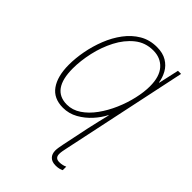

<svg xmlns="http://www.w3.org/2000/svg" viewBox="-230 -628 959 959"><g transform="rotate(45 249.5 -148.5)"><path d="M352 240Q326 240 312 226Q298 212 298 187Q298 179 300 166Q302 153 305 139L335 -5Q341 -32 348.5 -64.5Q356 -97 363 -125H361Q345 -93 317 -62Q289 -31 252.5 -10.5Q216 10 174 10Q108 10 75.5 -36Q43 -82 43 -163Q43 -209 52.5 -260Q62 -311 81.5 -360.5Q101 -410 131 -450Q161 -490 201 -513.5Q241 -537 292 -537Q334 -537 362 -520Q390 -503 405 -475.5Q420 -448 424 -419H426L450 -527H472L331 140Q328 154 326 165Q324 176 324 186Q324 215 353 215Q366 215 376 212.5Q386 210 394 206V231Q386 235 376 237.5Q366 240 352 240ZM177 -15Q216 -15 251 -38.5Q286 -62 314.5 -101.5Q343 -141 363.5 -188.5Q384 -236 395 -284.5Q406 -333 406 -373Q406 -442 374.5 -477Q343 -512 291 -512Q235 -512 193.5 -478.5Q152 -445 124.5 -392Q97 -339 83.5 -278.5Q70 -218 70 -164Q70 -15 177 -15Z"/></g></svg>

Font: Noto Sans SemiCondensed Thin
Style: Italic
Weight: 100
Width: 4
Italic angle: -12°
Designer: Monotype Design Team
Foundry: Monotype Imaging Inc.
Version: Version 2.013; ttfautohint (v1.8.4.7-5d5b)